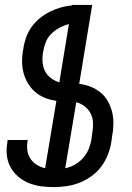

<svg xmlns="http://www.w3.org/2000/svg" viewBox="-20 -755 540 783"><path d="M199 8Q172 8 146.5 4.5Q121 1 97.5 -8.5Q74 -18 54.5 -34.5Q35 -51 23 -73Q11 -95 8 -121Q5 -147 10 -174L11 -184H93L92 -178Q89 -158 92 -139.5Q95 -121 105 -106.5Q115 -92 130.5 -82.5Q146 -73 164 -69L210 -344Q185 -347 163 -356Q141 -365 123.5 -380Q106 -395 94 -415Q82 -435 76 -458Q70 -481 70 -505.5Q70 -530 75 -555Q78 -578 86 -601Q94 -624 108 -644Q122 -664 141.5 -680Q161 -696 183 -707Q205 -718 228 -724.5Q251 -731 274 -733V-735H356L303 -413Q328 -410 350.5 -401Q373 -392 391 -377Q409 -362 420.5 -341Q432 -320 437.5 -297Q443 -274 442.5 -248.5Q442 -223 437 -198L434 -176Q430 -150 420 -124.5Q410 -99 393.5 -76.5Q377 -54 353.5 -37Q330 -20 304.5 -10Q279 0 252 4Q225 8 199 8ZM222 -419 261 -657Q242 -652 223 -642Q204 -632 189 -617Q174 -602 166.5 -582.5Q159 -563 156 -544Q152 -523 153.5 -502.5Q155 -482 163.5 -465Q172 -448 187.5 -436.5Q203 -425 222 -419ZM246 -69Q267 -73 286 -84Q305 -95 319.5 -111.5Q334 -128 342 -148Q350 -168 353 -188L356 -210Q360 -231 359.5 -252Q359 -273 350.5 -290.5Q342 -308 326.5 -320.5Q311 -333 291 -338Z"/></svg>

Font: Iosevka Term Curly Md Obl
Style: Regular
Weight: 500
Italic angle: -9°
Designer: Belleve Invis
Foundry: Belleve Invis
Version: Version 32.3.0